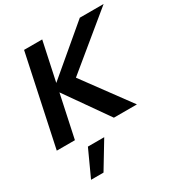

<svg xmlns="http://www.w3.org/2000/svg" viewBox="-222 -855 1220 1297"><g transform="rotate(-30 388.0 -207.0)"><path d="M7 0 156 -700H297.5L232.8 -397.7L590.8 -700H776.4L365.6 -362.3L632.1 0H452.6L219.4 -332.1L148.5 0ZM109.1 286.2 202.8 81.4H330.1L206.3 286.2Z"/></g></svg>

Font: Red Hat Display VF
Style: Italic
Weight: 300
Italic angle: -12°
Designer: Pentagram, MCKL
Foundry: Pentagram, MCKL
Version: Version 1.023